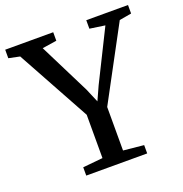

<svg xmlns="http://www.w3.org/2000/svg" viewBox="-147 -860 930 977"><g transform="rotate(-20 318.5 -371.5)"><path d="M263 -55.5V-290L46.5 -684.5L-13.5 -697V-743H246.5V-697L168.5 -685L305.5 -411L337.5 -335.5L371.5 -410.5L508 -685L425.5 -697V-743H651.5V-697L586 -685.5L374.5 -291.5V-56L485 -45V0H155V-45Z"/></g></svg>

Font: Merriweather 36pt
Style: Regular
Weight: 400
Designer: Eben Sorkin
Foundry: Eben Sorkin
Version: Version 2.100